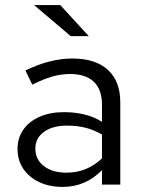

<svg xmlns="http://www.w3.org/2000/svg" viewBox="-20 -726 566 755"><path d="M226 9Q174 9 134 -10Q94 -29 71.5 -62.5Q49 -96 49 -140Q49 -184 72 -216.5Q95 -249 136 -267Q177 -285 232 -285Q274 -285 311.5 -276Q349 -267 381 -247V-314Q381 -374 349 -404.5Q317 -435 255 -435Q221 -435 185.5 -425Q150 -415 107 -393L80 -449Q178 -496 264 -496Q355 -496 404 -451.5Q453 -407 453 -324V0H381V-57Q349 -24 310 -7.5Q271 9 226 9ZM119 -142Q119 -99 152.5 -73Q186 -47 241 -47Q282 -47 316.5 -61Q351 -75 381 -103V-197Q350 -215 317 -223.5Q284 -232 243 -232Q187 -232 153 -207.5Q119 -183 119 -142ZM258 -584 114 -706H217L329 -584Z"/></svg>

Font: Red Hat Text VF
Style: Regular
Weight: 300
Designer: Pentagram, MCKL
Foundry: Pentagram, MCKL
Version: Version 1.023